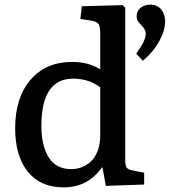

<svg xmlns="http://www.w3.org/2000/svg" viewBox="-20 -788 732 822"><path d="M591.8 -527.8 563 -558.1Q585 -588.9 594.5 -608.6Q604 -628.4 604 -645Q604 -661.1 585.9 -679.2Q574.2 -690.9 569.6 -699Q564.9 -707 564.9 -717.8Q564.9 -741.2 582 -754.6Q599.1 -768.1 623 -768.1Q654.3 -768.1 670.7 -747.1Q687 -726.1 687 -696.8Q687 -658.7 662.4 -612.8Q637.7 -566.9 591.8 -527.8ZM252 14.2Q153.3 14.2 99.1 -53Q44.9 -120.1 44.9 -238.8Q44.9 -369.6 110.6 -446.3Q176.3 -522.9 289.1 -522.9Q358.9 -522.9 409.2 -491.2V-642.1Q409.2 -673.8 402.3 -684.8Q395.5 -695.8 368.2 -700.2L324.2 -707L330.1 -761.2L504.9 -766.1L516.1 -754.9V-103Q516.1 -79.6 522.2 -70.6Q528.3 -61.5 548.8 -58.1L597.2 -48.8V2L433.1 7.8L418.9 -70.8H416Q356 14.2 252 14.2ZM285.2 -64Q308.6 -64 329.8 -72Q351.1 -80.1 369.1 -96.7Q387.2 -113.3 398.2 -142.3Q409.2 -171.4 409.2 -210V-414.1Q360.8 -451.2 293 -451.2Q157.2 -451.2 157.2 -249Q157.2 -164.6 188.5 -114.3Q219.7 -64 285.2 -64Z"/></svg>

Font: Literata Book Medium
Style: Regular
Weight: 500
Designer: Latin by Veronika Burian and Jose Scaglione. Greek by Irene Vlachou. Cyrillic by Vera Evstafieva
Foundry: TypeTogether
Version: Version 2.003;PS 002.003;hotconv 1.0.88;makeotf.lib2.5.64775